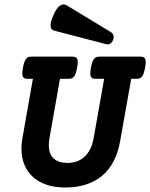

<svg xmlns="http://www.w3.org/2000/svg" viewBox="-20 -835 677 866"><path d="M105.5 -479.5Q97.2 -479.5 91.8 -481.4Q86.4 -483.4 83.5 -488.8Q80.6 -494.1 80.6 -503.9Q80.6 -513.7 83.5 -529.3Q86.4 -544.9 89.8 -554.7Q93.3 -564.5 97.9 -570.1Q102.5 -575.7 108.6 -577.6Q114.7 -579.6 123 -579.6H305.7Q314 -579.6 319.3 -577.6Q324.7 -575.7 327.6 -570.1Q330.6 -564.5 330.6 -554.7Q330.6 -544.9 327.6 -529.3Q324.7 -513.7 321.3 -503.9Q317.9 -494.1 313.2 -488.8Q308.6 -483.4 302.5 -481.4Q296.4 -479.5 288.1 -479.5H250.5L203.1 -211.4Q200.2 -194.3 200.2 -180.7Q200.2 -138.7 222.9 -119.4Q245.6 -100.1 283.2 -100.1Q305.2 -100.1 324.5 -106.4Q343.8 -112.8 359.4 -126.5Q375 -140.1 386 -161.1Q397 -182.1 402.3 -211.4L449.7 -479.5H412.1Q403.8 -479.5 398.4 -481.4Q393.1 -483.4 390.1 -488.8Q387.2 -494.1 387.2 -503.9Q387.2 -513.7 390.1 -529.3Q393.1 -544.9 396.5 -554.7Q399.9 -564.5 404.5 -570.1Q409.2 -575.7 415.3 -577.6Q421.4 -579.6 429.7 -579.6H612.3Q620.6 -579.6 626 -577.6Q631.3 -575.7 634.3 -570.1Q637.2 -564.5 637.2 -554.7Q637.2 -544.9 634.3 -529.3Q631.3 -513.7 627.9 -503.9Q624.5 -494.1 619.9 -488.8Q615.2 -483.4 609.1 -481.4Q603 -479.5 594.7 -479.5H571.8L521.5 -196.8Q502.9 -93.8 439.7 -41.5Q376.5 10.7 273.4 10.7Q228 10.7 191.7 -1.2Q155.3 -13.2 129.6 -35.9Q104 -58.6 90.3 -91.3Q76.7 -124 76.7 -165Q76.7 -187 81.1 -211.4L128.4 -479.5ZM479 -690.9Q488.8 -685.1 491.5 -675.5Q494.1 -666 490.2 -655.3Q486.3 -644 477.5 -638.4Q468.8 -632.8 457 -636.2L222.7 -697.3Q210 -700.7 208.3 -717Q206.5 -733.4 221.2 -767.1Q235.8 -800.3 251 -809.8Q266.1 -819.3 279.8 -811.5Z"/></svg>

Font: Courier Prime
Style: Bold Italic
Weight: 700
Monospace: yes
Designer: Alan Dague-Greene
Foundry: Quote-Unquote Apps
Version: Version 1.202